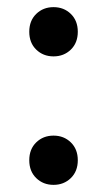

<svg xmlns="http://www.w3.org/2000/svg" viewBox="-20 -506 300 538"><path d="M62 -417Q62 -448 81.5 -467Q101 -486 130 -486Q159 -486 178.5 -467Q198 -448 198 -417Q198 -386 178.5 -367Q159 -348 130 -348Q101 -348 81.5 -367Q62 -386 62 -417ZM62 -57Q62 -88 81.5 -107Q101 -126 130 -126Q159 -126 178.5 -107Q198 -88 198 -57Q198 -26 178.5 -7Q159 12 130 12Q101 12 81.5 -7Q62 -26 62 -57Z"/></svg>

Font: Amiko
Style: Regular
Weight: 400
Designer: Pablo Impallari, Rodrigo Fuenzalida, Andres Torresi
Foundry: Impallari Type
Version: Version 1.001; ttfautohint (v1.3)